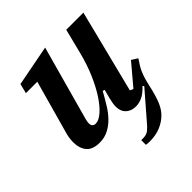

<svg xmlns="http://www.w3.org/2000/svg" viewBox="-197 -667 990 990"><g transform="rotate(-45 298.0 -172.0)"><path d="M330 190Q312 190 302 188V154H315Q341 154 357 141Q373 128 393 103L510 -32L504 -39Q477 -10 453 1Q429 12 408 12Q386 12 371.5 5.5Q357 -1 348 -11Q339 -21 335 -34Q331 -47 331 -60Q331 -74 334 -90Q337 -106 340 -117L352 -163L341 -166Q321 -130 301 -97.5Q281 -65 257.5 -41Q234 -17 205.5 -2.5Q177 12 142 12Q91 12 68.5 -15Q46 -42 46 -87Q46 -120 58 -158L136 -438H53L66 -491L289 -534L176 -125Q172 -110 172 -99Q172 -72 197 -72Q219 -72 247 -96Q275 -120 302.5 -162Q330 -204 355 -261.5Q380 -319 397 -387L431 -522H556L442 -69L460 -61L557 -176L590 -155Q579 -139 570 -124.5Q561 -110 554 -94Q547 -78 541.5 -60Q536 -42 531 -19Q517 44 502.5 79.5Q488 115 466 137Q442 161 408 175.5Q374 190 330 190Z"/></g></svg>

Font: IBM Plex Serif SmBld
Style: Italic
Weight: 600
Italic angle: -14°
Designer: Mike Abbink, Paul van der Laan, Pieter van Rosmalen
Foundry: Bold Monday
Version: Version 3.001